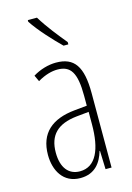

<svg xmlns="http://www.w3.org/2000/svg" viewBox="-118 -824 613 894"><g transform="rotate(-15 188.0 -377.0)"><path d="M153 -764H109V-756C141 -707 201 -643 239 -606H262V-617C226 -661 186 -710 153 -764ZM184 -539C147 -539 106 -527 72 -506L86 -476C123 -498 156 -506 182 -506C245 -506 271 -468 271 -356V-308L210 -302C100 -291 37 -238 37 -133C37 -59 73 10 156 10C228 10 259 -38 274 -89H276L279 0H308V-359C308 -487 272 -539 184 -539ZM212 -272 272 -278V-218C272 -100 240 -21 162 -21C108 -21 75 -61 75 -134C75 -218 119 -262 212 -272Z"/></g></svg>

Font: Noto Sans Devanagari UI ExtraCondensed ExtraLight
Style: Regular
Weight: 200
Width: 2
Designer: Jelle Bosma - Monotype Design Team
Foundry: Monotype Imaging Inc.
Version: Version 2.004